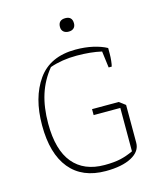

<svg xmlns="http://www.w3.org/2000/svg" viewBox="-118 -871 808 966"><g transform="rotate(-15 286.5 -388.0)"><path d="M277 -750Q277 -768 286.5 -777Q296 -786 314 -786Q350 -786 350 -750Q350 -734 340.5 -725Q331 -716 314 -716Q297 -716 287 -725Q277 -734 277 -750ZM62 -295Q62 -439 126 -529.5Q190 -620 323 -620Q372 -620 413.5 -610.5Q455 -601 484 -585V-554Q484 -538 482 -519Q480 -500 477 -490H461L450 -576Q393 -589 320 -589Q244 -589 181 -567Q136 -512 115 -446Q94 -380 94 -295Q94 -158 151 -89.5Q208 -21 315 -21Q365 -21 398 -28.5Q431 -36 465 -52V-278H326V-309H465L497 -285V-88Q497 -43 447.5 -16.5Q398 10 313 10Q191 10 126.5 -68.5Q62 -147 62 -295Z"/></g></svg>

Font: Athiti ExtraLight
Style: Regular
Weight: 275
Designer: CadsonDemak Team
Foundry: CadsonDemak
Version: Version 1.033